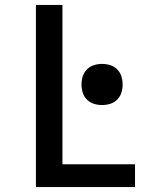

<svg xmlns="http://www.w3.org/2000/svg" viewBox="-20 -755 640 775"><path d="M125 0V-735H232V-92H525V0ZM392 -331Q375 -331 359 -336Q343 -341 331 -353Q319 -365 314 -381Q309 -397 309 -414Q309 -431 314 -447Q319 -463 331 -475Q343 -487 359 -492Q375 -497 392 -497Q409 -497 425 -492Q441 -487 453 -475Q465 -463 470 -447Q475 -431 475 -414Q475 -397 470 -381Q465 -365 453 -353Q441 -341 425 -336Q409 -331 392 -331Z"/></svg>

Font: Iosevka Curly SmBdEx
Style: Regular
Weight: 600
Width: 7
Monospace: yes
Designer: Belleve Invis
Foundry: Belleve Invis
Version: Version 11.1.0; ttfautohint (v1.8.3)